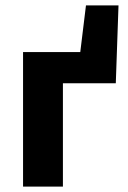

<svg xmlns="http://www.w3.org/2000/svg" viewBox="-20 -688 473 708"><path d="M65 0V-496H276L297 -668H417L407 -381H212V0Z"/></svg>

Font: Toshiba Sans
Style: Bold
Weight: 700
Designer: Paul D. Hunt
Foundry: Toshiba Corporation
Version: Version 2.020;PS 2.0;hotconv 1.0.86;makeotf.lib2.5.63406